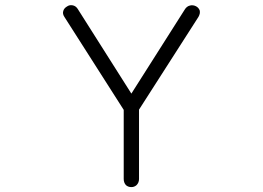

<svg xmlns="http://www.w3.org/2000/svg" viewBox="-20 -723 1040 760"><path d="M235.4 -655.3 469.7 -288.1V-14.6Q469.7 0 478.5 9.8Q487.3 17.6 500 17.6Q511.7 17.6 520.5 9.8Q530.3 0 530.3 -14.6V-289.1L765.6 -656.2Q773.4 -669.9 770.5 -681.6Q766.6 -692.4 755.9 -698.2Q744.1 -704.1 732.4 -701.2Q718.8 -698.2 710.9 -684.6L500 -352.5L287.1 -688.5Q279.3 -700.2 266.6 -702.1Q254.9 -704.1 245.1 -697.3Q233.4 -690.4 230.5 -679.7Q226.6 -668 235.4 -655.3Z"/></svg>

Font: GulimChe
Style: Regular
Weight: 400
Monospace: yes
Version: Version 2.21